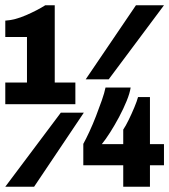

<svg xmlns="http://www.w3.org/2000/svg" viewBox="-20 -706 640 726"><path d="M0 -312V-394H82V-566H0V-628Q36 -630 78.5 -648.5Q121 -667 151 -686H187V-394H265V-312ZM0 0 210 -280H297L109 0ZM304 -406 494 -686H600L391 -406ZM446 0V-81H295V-162Q305 -180 318 -208Q331 -236 343 -267Q355 -298 365 -326.5Q375 -355 379 -375H474Q471 -354 459 -324.5Q447 -295 430.5 -264Q414 -233 396.5 -205.5Q379 -178 365 -161H446V-216Q455 -229 466.5 -252.5Q478 -276 488 -300Q498 -324 502 -339H547V-161H600V-81H547V0Z"/></svg>

Font: Chivo Mono Black
Style: Regular
Weight: 900
Designer: Hector Gatti
Foundry: Omnibus-Type
Version: Version 1.008